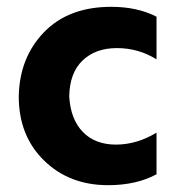

<svg xmlns="http://www.w3.org/2000/svg" viewBox="-20 -535 509 563"><path d="M297 8Q183 8 109 -64.5Q35 -137 35 -252Q37 -366 109 -440.5Q181 -515 306 -515Q383 -515 439 -486V-361Q386 -394 323 -394Q260 -394 222 -357.5Q184 -321 183 -252Q187 -185 223 -148Q259 -111 320 -111Q381 -111 439 -146V-24Q380 8 297 8Z"/></svg>

Font: Hind Kochi
Style: Bold
Weight: 700
Designer: Dhruvi Tolia
Foundry: Indian Type Foundry
Version: Version 0.702;PS 1.0;hotconv 1.0.81;makeotf.lib2.5.63406